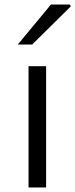

<svg xmlns="http://www.w3.org/2000/svg" viewBox="-20 -821 330 841"><path d="M105 -531H182V0H105ZM203 -801H286L290 -793L121 -626H58Z"/></svg>

Font: Nebula Sans Book
Style: Regular
Weight: 400
Designer: Paul D. Hunt for Adobe (as Source Sans)
Foundry: Nebula Entertainment & Broadcasting LLC
Version: Version 1.010